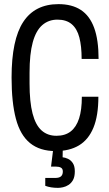

<svg xmlns="http://www.w3.org/2000/svg" viewBox="-20 -719 529 929"><path d="M249 12Q173 12 125.5 -26.5Q78 -65 57 -144Q36 -223 36 -344Q36 -527 92.5 -613Q149 -699 263 -699Q328 -699 371 -671Q414 -643 435.5 -584.5Q457 -526 457 -434H375Q375 -495 364 -537.5Q353 -580 327 -602Q301 -624 258 -624Q215 -624 184.5 -597.5Q154 -571 138.5 -514.5Q123 -458 123 -367V-315Q123 -226 137.5 -170Q152 -114 181 -88Q210 -62 253 -62Q295 -62 322 -83Q349 -104 362.5 -145.5Q376 -187 376 -251H456Q456 -159 432 -101Q408 -43 362 -15.5Q316 12 249 12ZM261 190Q243 190 227.5 187.5Q212 185 199 180V142H247Q267 142 275.5 134Q284 126 284 111Q284 97 274.5 92Q265 87 249 87H227L240 -18H284L283 42Q295 43 309 49.5Q323 56 332.5 70.5Q342 85 342 110Q342 136 333.5 151.5Q325 167 312 175.5Q299 184 285 187Q271 190 261 190Z"/></svg>

Font: Archivo ExtraCondensed
Style: Regular
Weight: 400
Width: 2
Designer: Hector Gatti
Foundry: Omnibus-Type
Version: Version 2.001